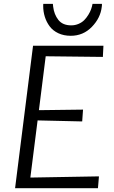

<svg xmlns="http://www.w3.org/2000/svg" viewBox="-20 -987 596 1007"><path d="M351.1 -799.3Q314.5 -799.3 285.9 -812.7Q257.3 -826.2 240.5 -848.9Q223.6 -871.6 215.1 -898.9Q206.5 -926.3 206.5 -956.5Q206.5 -963.9 207 -966.8H257.3Q257.3 -959.5 258.8 -952.1Q263.7 -911.1 286.1 -882.6Q308.6 -854 353.5 -854Q374 -854 392.1 -861.8Q410.2 -869.6 422.1 -881.8Q434.1 -894 443.6 -909.7Q453.1 -925.3 458 -939.2Q462.9 -953.1 465.3 -966.8H514.6Q515.1 -960 513.7 -951.2Q507.3 -893.1 461.9 -846.2Q416.5 -799.3 351.1 -799.3ZM59.1 0 153.3 -747.1H522.5L519.5 -688.5L219.7 -691.9L184.1 -409.2L415.5 -412.1L411.1 -350.1L177.2 -355.5L139.2 -55.7L499 -62L493.7 0Z"/></svg>

Font: HaufeMerriweatherSansLt
Style: Italic
Weight: 300
Designer: Eben Sorkin ( eben@eyebytes.com )
Foundry: Eben Sorkin
Version: Version 1.56